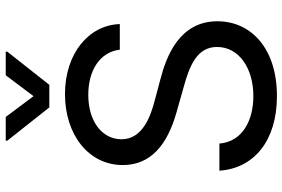

<svg xmlns="http://www.w3.org/2000/svg" viewBox="-180 -807 999 679"><g transform="rotate(-90 319.5 -467.5)"><path d="M483.3 -543.3H573.9C570 -654.5 468.4 -737.2 326 -737.2C185 -737.2 75.3 -655.5 75.3 -532.7C75.3 -433.9 146.7 -375.4 261 -343L349.8 -317.8C426.5 -296.9 492.9 -270.2 492.9 -199.6C492.9 -122.2 418.3 -71 319.2 -71C233.3 -71 158 -109.4 151.3 -191.1H55.4C63.6 -68.5 161.6 12.4 319.2 12.4C487.9 12.4 583.8 -79.2 583.8 -198.2C583.8 -333.5 457.7 -379.3 378.2 -399.9L305 -419.4C250.4 -433.6 166.5 -461.6 166.5 -537.3C166.5 -605.1 228.7 -654.8 323.5 -654.8C410.2 -654.8 475.1 -613.6 483.3 -543.3ZM161.6 -941.1 279.1 -792.6H359L476.2 -941.1V-946.7H392.8L318.9 -848.4L245.4 -946.7H161.6Z"/></g></svg>

Font: GiG Sans Text
Style: Regular
Weight: 400
Designer: Andreas Faust
Version: Version 1.100;FEAKit 1.0